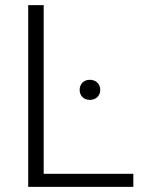

<svg xmlns="http://www.w3.org/2000/svg" viewBox="-20 -731 567 751"><path d="M150.9 -51.3V-710.9H90.3V0H501.5V-51.3ZM291.5 -379.4C291.5 -357.4 306.6 -340.3 331.5 -340.3C356.4 -340.3 372.1 -357.4 372.1 -379.4C372.1 -401.4 356.4 -418.9 331.5 -418.9C306.6 -418.9 291.5 -401.4 291.5 -379.4Z"/></svg>

Font: Vazirmatn ExtraLight
Style: Regular
Weight: 200
Designer: Saber Rastikerdar
Foundry: Saber Rastikerdar
Version: Version 33.003